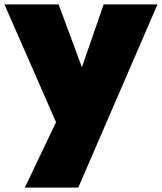

<svg xmlns="http://www.w3.org/2000/svg" viewBox="-30 -584 737 874"><path d="M342.8 -277.8 441.9 -564H687L326.2 270H83L225.1 -27.8L-9.8 -564H236.8Z"/></svg>

Font: SVN-Poppins Black
Style: Regular
Weight: 900
Designer: Ninad Kale (Devanagari), Jonny Pinhorn (Latin)
Foundry: Indian Type Foundry
Version: Version 3.002 2017